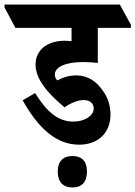

<svg xmlns="http://www.w3.org/2000/svg" viewBox="-82 -646 598 848"><path d="M268 -7C351 -7 406 -59 406 -140C406 -180 394 -217 371 -247C345 -285 307 -313 255 -313C226 -313 200 -306 171 -291C165 -297 160 -306 160 -316C160 -351 209 -372 286 -372C308 -372 334 -370 350 -368V-523H496V-537L447 -626H-62V-613L-14 -523H234V-464C223 -465 213 -466 204 -466C128 -466 75 -426 75 -361C75 -295 131 -232 203 -172C234 -193 263 -204 288 -204C316 -204 332 -189 332 -167C332 -135 292 -109 243 -109C177 -109 128 -147 73 -235L18 -203C88 -79 166 -7 268 -7ZM238 182C280 182 302 158 302 111C302 67 280 43 238 43C196 43 173 67 173 111C173 157 196 182 238 182Z"/></svg>

Font: Noto Serif Devanagari ExtraCondensed ExtraBold
Style: Regular
Weight: 800
Width: 2
Designer: Universal Thirst, Indian Type Foundry and the Monotype Design Team
Foundry: Monotype Imaging Inc.
Version: Version 2.004